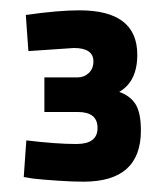

<svg xmlns="http://www.w3.org/2000/svg" viewBox="-20 -820 320 372"><path d="M30 -791Q93 -800 134 -800Q246 -800 246 -714Q246 -662 211 -642Q233 -634 243 -617.5Q253 -601 253 -567Q253 -468 142 -468Q120 -468 91 -470Q62 -472 44 -474L26 -477L31 -548Q89 -541 128 -541Q169 -541 169 -572Q169 -603 131 -603H66V-670H130Q143 -670 152 -678.5Q161 -687 161 -701Q161 -727 123 -727L35 -721Z"/></svg>

Font: TitilliumText
Style: Medium
Weight: 500
Designer: Accademia di Belle Arti di Urbino and others
Foundry: Accademia di Belle Arti di Urbino and others.
Version: Version 60.001